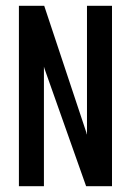

<svg xmlns="http://www.w3.org/2000/svg" viewBox="-20 -640 450 660"><path d="M45 0V-620H132L277 -184L278 -179L279 -178V-620H365V0H276L133 -404L131 -411V0Z"/></svg>

Font: Smooch Sans SemiBold
Style: Bold
Weight: 600
Designer: Robert E. Leuschke
Foundry: Robert E. Leuschke
Version: Version 1.010; ttfautohint (v1.8.3)